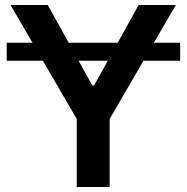

<svg xmlns="http://www.w3.org/2000/svg" viewBox="-20 -747 746 767"><path d="M699.7 -576.2V-504.4H553.2L418 -271.5V0H286.6V-271.5L151.4 -504.4H6.8V-576.2H109.9L22 -727.1H170.9L254.4 -576.2H450.2L533.7 -727.1H682.6L594.7 -576.2ZM293.9 -504.4 348.6 -405.8H356L410.6 -504.4Z"/></svg>

Font: Interop SemBd
Style: Regular
Weight: 600
Designer: Rasmus Andersson, Google, Jang Haemin
Foundry: jhaemin
Version: Version 1.007